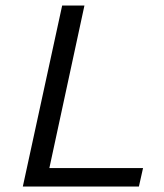

<svg xmlns="http://www.w3.org/2000/svg" viewBox="-20 -678 596 698"><path d="M63 0 206 -658H287L145 0ZM89 0 104 -67H500L485 0Z"/></svg>

Font: Ysabeau Infant Medium
Style: Italic
Weight: 500
Italic angle: -12°
Designer: Christian Thalmann (Catharsis Fonts)
Version: Version 2.001;gftools[0.9.30]; featfreeze: ss01,ss02,lnum